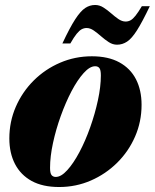

<svg xmlns="http://www.w3.org/2000/svg" viewBox="-20 -736 622 771"><path d="M349 -510Q414.5 -510 459 -485.8Q503.5 -461.5 526 -417.8Q548.5 -374 548.5 -315Q548.5 -247.5 522.5 -187.8Q496.5 -128 450.5 -82.5Q404.5 -37 344.8 -11Q285 15 217.5 15Q151.5 15 107.2 -9.2Q63 -33.5 40.2 -77.5Q17.5 -121.5 17.5 -180Q17.5 -247.5 43.5 -307.2Q69.5 -367 115.5 -412.8Q161.5 -458.5 221.5 -484.2Q281.5 -510 349 -510ZM204 -25.5Q225.5 -25.5 250.2 -52.8Q275 -80 299 -125.2Q323 -170.5 342.2 -224.8Q361.5 -279 373.2 -333.5Q385 -388 385 -433Q385 -455 379.2 -462.5Q373.5 -470 362 -470Q340.5 -470 315.8 -442.5Q291 -415 267.2 -369.8Q243.5 -324.5 224 -270.2Q204.5 -216 192.8 -161.8Q181 -107.5 181 -62Q181 -40.5 187 -33Q193 -25.5 204 -25.5ZM581.5 -711Q551.5 -648 530.2 -614.5Q509 -581 490.2 -568.8Q471.5 -556.5 450 -556.5Q432.5 -556.5 416.8 -566.8Q401 -577 386 -590.2Q371 -603.5 356.5 -613.5Q342 -623.5 328 -623.5Q317.5 -623.5 308 -618.5Q298.5 -613.5 287.8 -600.2Q277 -587 262.5 -561.5H230.5Q260.5 -625.5 282 -658.5Q303.5 -691.5 322 -703.8Q340.5 -716 362 -716Q379.5 -716 395.2 -706Q411 -696 426 -682.8Q441 -669.5 455.5 -659.5Q470 -649.5 484.5 -649.5Q495 -649.5 504.2 -654.5Q513.5 -659.5 524.2 -673Q535 -686.5 549.5 -711Z"/></svg>

Font: Newsreader 60pt ExtraBold
Style: Italic
Weight: 800
Italic angle: -17°
Designer: Hugues Gentile
Foundry: Production Type
Version: Version 1.003